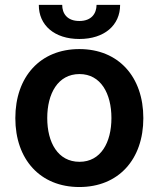

<svg xmlns="http://www.w3.org/2000/svg" viewBox="-20 -753 648 784"><path d="M304 10.7C463.8 10.7 565.3 -101.9 565.3 -270.6C565.3 -439.6 463.8 -552.6 304 -552.6C144.2 -552.6 42.6 -439.6 42.6 -270.6C42.6 -101.9 144.2 10.7 304 10.7ZM138.5 -733C138.1 -649.9 202.4 -593.8 304 -593.8C406.2 -593.8 470.5 -649.9 470.5 -733H374.3C373.9 -698.2 354 -667.3 304 -667.3C253.2 -667.3 234 -698.9 234 -733ZM172.9 -271C172.9 -370.7 216.3 -450.6 304.7 -450.6C391.7 -450.6 435 -370.7 435 -271C435 -171.2 391.7 -92.3 304.7 -92.3C216.3 -92.3 172.9 -171.2 172.9 -271Z"/></svg>

Font: Margiela Sans Semi Bold
Style: Regular
Weight: 600
Designer: Stefan Endress, Andreas Faust
Version: Version 1.100;FEAKit 1.0